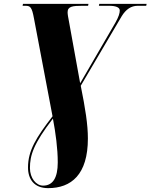

<svg xmlns="http://www.w3.org/2000/svg" viewBox="-20 -734 779 994"><path d="M229 240C349 240 435 170 435 -17C435 -89 422 -171 398 -290L610 -650C632 -686 659 -704 693 -704H737L739 -714H494L492 -704H545C579 -704 600 -696 600 -680C600 -666 595 -648 577 -616L395 -303L339 -612C332 -649 330 -660 330 -671C330 -701 357 -704 405 -704H436L438 -714H99L97 -704H111C137 -704 145 -698 156 -638L252 -132C168 -23 125 45 125 133C125 193 156 240 229 240ZM203 227C167 227 135 188 135 136C135 70 153 11 254 -120C268 -46 279 35 279 107C279 186 254 227 203 227Z"/></svg>

Font: Noto Serif Display Condensed Black
Style: Italic
Weight: 900
Width: 3
Italic angle: -12°
Designer: Monotype Design Team
Foundry: Monotype Imaging Inc.
Version: Version 2.009